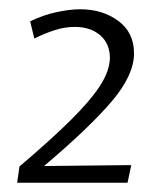

<svg xmlns="http://www.w3.org/2000/svg" viewBox="-20 -716 361 414"><path d="M17 -322 22 -357Q89 -414 131.5 -456Q174 -498 195 -530Q216 -562 217 -590Q217 -622 196 -640Q175 -658 141 -658Q119 -658 96.5 -650.5Q74 -643 54 -633L45 -670Q74 -684 102.5 -690Q131 -696 153 -696Q201 -696 235 -671Q269 -646 269 -601Q269 -554 221 -497.5Q173 -441 75 -358L263 -360L255 -322Z"/></svg>

Font: Ancizar Sans Thin
Style: Italic
Weight: 100
Italic angle: -4°
Designer: Cesar Puertas, Viviana Monsalve, Julian Moncada, Julian Prieto, Jose Castro, Mariel Hernandez, Felipe Aragon, Sara Alarc
Version: Version 8.100